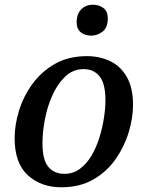

<svg xmlns="http://www.w3.org/2000/svg" viewBox="-20 -784 626 814"><path d="M240 10Q153 10 97.5 -41.5Q42 -93 42 -198Q42 -254 60.5 -314.5Q79 -375 117 -427.5Q155 -480 212.5 -513Q270 -546 349 -546Q402 -546 446.5 -525Q491 -504 517.5 -458Q544 -412 544 -338Q544 -285 526 -224.5Q508 -164 471 -110.5Q434 -57 376.5 -23.5Q319 10 240 10ZM253 -47Q290 -47 318.5 -68Q347 -89 367.5 -123.5Q388 -158 401 -199.5Q414 -241 420.5 -283Q427 -325 427 -359Q427 -430 402 -460.5Q377 -491 335 -491Q289 -491 256 -459Q223 -427 201.5 -378.5Q180 -330 170 -276Q160 -222 160 -178Q160 -106 185 -76.5Q210 -47 253 -47ZM367 -633Q340 -633 322.5 -647Q305 -661 305 -690Q305 -725 324.5 -744.5Q344 -764 374 -764Q400 -764 418.5 -750Q437 -736 437 -706Q437 -667 415 -650Q393 -633 367 -633Z"/></svg>

Font: Noto Serif Medium
Style: Italic
Weight: 500
Italic angle: -12°
Designer: Monotype Design Team
Foundry: Monotype Imaging Inc.
Version: Version 2.014; ttfautohint (v1.8.4.7-5d5b)